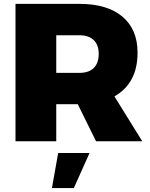

<svg xmlns="http://www.w3.org/2000/svg" viewBox="-20 -721 765 980"><path d="M564 -229 706.1 0H470.2L377 -189H267.1V0H59.1V-701.2H386.2Q527.3 -701.2 604.7 -636.2Q682.1 -571.3 682.1 -452.1Q682.1 -295.9 564 -229ZM267.1 -541V-349.1H386.2Q433.1 -349.1 458.5 -374Q483.9 -398.9 483.9 -445.8Q483.9 -491.7 458.3 -516.4Q432.6 -541 386.2 -541ZM245.1 238.8 276.9 60.1H437L356.9 238.8Z"/></svg>

Font: Montserrat arm ExtraBold
Style: Regular
Weight: 800
Designer: Julieta Ulanovsky
Foundry: Julieta Ulanovsky
Version: Version 6.000;PS 006.000;hotconv 1.0.88;makeotf.lib2.5.64775